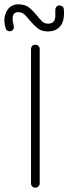

<svg xmlns="http://www.w3.org/2000/svg" viewBox="-81 -865 315 885"><path d="M62 -639Q62 -648 67.5 -653.5Q73 -659 82 -659Q90 -659 96 -653.5Q102 -648 102 -639V-20Q102 -11 96 -5.5Q90 0 82 0Q73 0 67.5 -5.5Q62 -11 62 -20ZM174 -819Q174 -828 179.5 -834Q185 -840 193 -840Q201 -840 207 -835Q213 -830 213 -822Q214 -818 214 -813.5Q214 -809 214 -805Q214 -761 193.5 -740.5Q173 -720 140 -720Q110 -720 91.5 -735.5Q73 -751 58 -769Q45 -785 33 -797Q21 -809 3 -809Q-23 -809 -23 -778Q-23 -767 -18 -747Q-17 -744 -17 -741Q-17 -732 -22.5 -726.5Q-28 -721 -36 -721Q-51 -721 -55 -735Q-61 -755 -61 -770Q-61 -801 -44 -823Q-27 -845 4 -845Q35 -845 54 -829.5Q73 -814 88 -795Q101 -779 112 -767.5Q123 -756 140 -756Q160 -756 167 -766.5Q174 -777 174 -792Q174 -807 174 -819Z"/></svg>

Font: Libertine Sup Light
Style: Regular
Weight: 300
Designer: Bastien Sozeau
Foundry: NBR — Bastien Sozeau
Version: Version 2.003; ttfautohint (v1.8.4.7-5d5b);gftools[0.9.33]